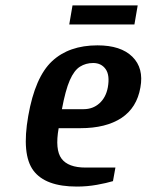

<svg xmlns="http://www.w3.org/2000/svg" viewBox="-20 -677 540 707"><path d="M263 10Q147 10 103 -49Q59 -108 84 -250Q109 -393 171.5 -451.5Q234 -510 339 -510Q425 -510 467.5 -468Q510 -426 497 -355Q484 -280 427 -242.5Q370 -205 276 -205H196Q182 -126 206.5 -93Q231 -60 295 -60H405L396 -10Q373 -3 337 3.5Q301 10 263 10ZM208 -275H288Q322 -275 346 -296.5Q370 -318 377 -355Q385 -400 369 -422.5Q353 -445 323 -445Q296 -445 274.5 -431.5Q253 -418 237 -381.5Q221 -345 208 -275ZM235 -587 247 -657H487L475 -587Z"/></svg>

Font: Cuprum
Style: Bold Italic
Weight: 700
Italic angle: -10°
Designer: Jovanny Lemonad
Foundry: Jovanny Lemonad
Version: Version 3.000